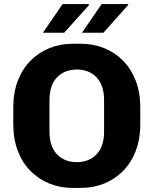

<svg xmlns="http://www.w3.org/2000/svg" viewBox="-20 -909 750 939"><path d="M335 10Q275 10 222.5 -11Q170 -32 130 -72Q90 -112 67.5 -170Q45 -228 45 -301V-384Q45 -457 67.5 -515Q90 -573 130 -613Q170 -653 222.5 -674Q275 -695 335 -695H376Q436 -695 488.5 -674Q541 -653 581 -613Q621 -573 643.5 -515Q666 -457 666 -384V-301Q666 -228 643.5 -170Q621 -112 581 -72Q541 -32 488.5 -11Q436 10 376 10ZM355 -116Q384 -116 408 -125Q432 -134 450.5 -152.5Q469 -171 479 -199Q489 -227 489 -266V-419Q489 -458 479 -486Q469 -514 450.5 -532.5Q432 -551 408 -560Q384 -569 356 -569Q328 -569 303.5 -560Q279 -551 260.5 -532.5Q242 -514 232 -486Q222 -458 222 -419V-266Q222 -227 232 -199Q242 -171 260.5 -152.5Q279 -134 303 -125Q327 -116 355 -116ZM381 -749 477 -889H606L608 -886L486 -749ZM190 -749 286 -889H412L417 -886L294 -749Z"/></svg>

Font: Chivo Medium
Style: Bold
Weight: 700
Version: Version 2.002